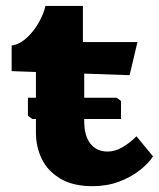

<svg xmlns="http://www.w3.org/2000/svg" viewBox="-20 -630 546 660"><path d="M103.5 -174V-382.5L20 -385.5V-473.5Q48 -477.5 73.5 -501.5Q99 -525.5 115.5 -556.5Q132 -587.5 136 -609.5H265V-485.5H452.5L425.5 -371.5L269.5 -377V-213Q269.5 -179.5 279.2 -156.2Q289 -133 307 -121Q325 -109 350 -109Q375.5 -109 401.5 -124.2Q427.5 -139.5 449 -161.5L506 -92.5Q490.5 -68.5 460.5 -44.8Q430.5 -21 389 -5.5Q347.5 10 298 10Q230.5 10 187 -16.2Q143.5 -42.5 123.5 -84Q103.5 -125.5 103.5 -174ZM76 -232V-294H381L396 -283V-221H91Z"/></svg>

Font: TMT Limkin
Style: Regular
Weight: 400
Designer: Gabriel Drozdov
Version: Version 1.000;Glyphs 3.1.2 (3151)